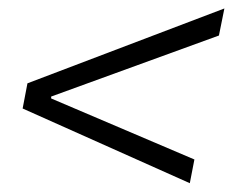

<svg xmlns="http://www.w3.org/2000/svg" viewBox="-20 -529 548 447"><path d="M32.7 -276.4 43.9 -335 502.4 -509.3 489.7 -446.3 99.1 -304.2V-299.8L432.6 -157.7L421.9 -102.5Z"/></svg>

Font: Reddit Sans Vanilla Light
Style: Italic
Weight: 300
Italic angle: -11.25°
Designer: Stephen Hutchings
Version: Version 1.013